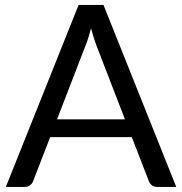

<svg xmlns="http://www.w3.org/2000/svg" viewBox="-20 -736 717 756"><path d="M674 0H599Q586 0 578 -6.5Q570 -13 566 -23L499 -196H177.5L110.5 -23Q107.5 -14 99 -7Q90.5 0 78 0H3L289.5 -716.5H387.5ZM472 -266 359.5 -557.5Q354.5 -570.5 349 -587.8Q343.5 -605 338.5 -624.5Q328 -584 317 -557L204.5 -266Z"/></svg>

Font: Lato
Style: Regular
Weight: 400
Designer: Lukasz Dziedzic with Adam Twardoch and Botio Nikoltchev
Foundry: tyPoland Lukasz Dziedzic
Version: Version 2.010; 2014-09-01; http://www.latofonts.com/; ttfaut